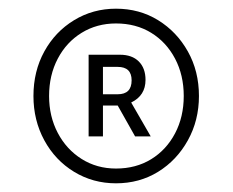

<svg xmlns="http://www.w3.org/2000/svg" viewBox="-20 -734 536 442"><path d="M247 -312Q194 -312 150.5 -338.5Q107 -365 82 -411Q57 -457 57 -513Q57 -570 82 -615.5Q107 -661 150.5 -687.5Q194 -714 247 -714Q301 -714 344 -687.5Q387 -661 412.5 -615.5Q438 -570 438 -513Q438 -457 412.5 -411Q387 -365 344 -338.5Q301 -312 247 -312ZM247 -346Q293 -346 328 -367.5Q363 -389 383 -427Q403 -465 403 -513Q403 -561 383 -599Q363 -637 328 -658.5Q293 -680 247 -680Q203 -680 168 -658.5Q133 -637 113 -599Q93 -561 93 -513Q93 -466 113 -428Q133 -390 168 -368Q203 -346 247 -346ZM184 -420V-608H256Q284 -608 299.5 -592.5Q315 -577 315 -550Q315 -514 282 -498L327 -420H291L251 -491H217V-420ZM251 -580H217V-517H251Q283 -517 283 -549Q283 -580 251 -580Z"/></svg>

Font: Red Hat Text VF
Style: Regular
Weight: 400
Designer: Pentagram, MCKL
Foundry: Pentagram, MCKL
Version: Version 1.023